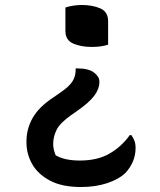

<svg xmlns="http://www.w3.org/2000/svg" viewBox="-20 -566 640 769"><path d="M242 -536Q257 -541 274.5 -543.5Q292 -546 308 -546Q350 -546 381.5 -532.5Q413 -519 413 -481V-387Q385 -378 347 -378Q305 -378 273.5 -391.5Q242 -405 242 -442ZM304 183Q228 183 179.5 157Q131 131 108.5 90.5Q86 50 86 5V0Q86 -50 111 -94Q136 -138 194 -176L220 -194Q258 -220 270.5 -240.5Q283 -261 283 -286V-292H290Q335 -292 356.5 -275.5Q378 -259 378 -240V-236Q378 -210 357.5 -182.5Q337 -155 288 -121L265 -105Q221 -74 207 -46.5Q193 -19 193 11Q193 24 196 35Q199 46 203 56Q239 77 300 77Q370 77 418 49.5Q466 22 500 -25H506Q514 -14 518.5 -2Q523 10 523 27Q523 56 512 81.5Q501 107 482 127Q456 152 409.5 167.5Q363 183 304 183Z"/></svg>

Font: Recursive Mn Csl St Med
Style: Regular
Weight: 500
Monospace: yes
Version: Version 1.079;hotconv 1.0.112;makeotfexe 2.5.65598; ttfautoh